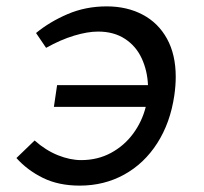

<svg xmlns="http://www.w3.org/2000/svg" viewBox="-20 -570 640 602"><path d="M31.5 -74.5 88.5 -129.5Q123.5 -98.5 161.8 -83.2Q200 -68 234.5 -68Q286 -68 327.8 -90.5Q369.5 -113 397.5 -151Q425.5 -189 437 -235H149L159 -303H444Q442 -349 424.2 -387.2Q406.5 -425.5 371.8 -448.2Q337 -471 287.5 -471Q254.5 -471 212.2 -458.2Q170 -445.5 124.5 -420L93 -466.5Q135.5 -501.5 192 -525.8Q248.5 -550 314.5 -550Q378 -550 427 -524.2Q476 -498.5 503.5 -448.8Q531 -399 531 -329Q531 -301.5 526.5 -270.5Q514 -185 473 -121Q432 -57 369.2 -22.5Q306.5 12 230 12Q164 12 115 -12Q66 -36 31.5 -74.5Z"/></svg>

Font: JuliaMono
Style: Italic
Weight: 400
Italic angle: -9°
Monospace: yes
Designer: cormullion
Foundry: corm
Version: Version 0.057; ttfautohint (v1.8.4)